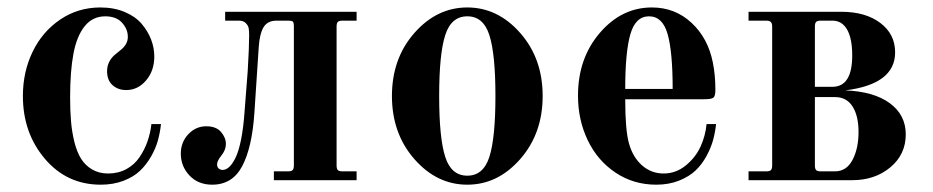

<svg xmlns="http://www.w3.org/2000/svg" viewBox="-20 -488 2527 520"><path d="M416 -151.9Q413.6 -129.4 407.7 -107.9Q401.9 -86.4 389.2 -64.2Q376.5 -42 359.1 -25.4Q341.8 -8.8 314.2 1.7Q286.6 12.2 252.9 12.2Q161.1 12.2 101.6 -57.9Q42 -127.9 42 -228Q42 -293.5 68.4 -347.9Q94.7 -402.3 143.1 -435.1Q191.4 -467.8 252 -467.8Q288.6 -467.8 317.6 -455.6Q346.7 -443.4 363.5 -423.6Q380.4 -403.8 389.2 -381.1Q397.9 -358.4 397.9 -335Q397.9 -296.4 375.7 -270.3Q353.5 -244.1 321.8 -244.1Q299.8 -244.1 284.9 -257.3Q270 -270.5 270 -294.9Q270 -309.6 275.9 -320.6Q281.7 -331.5 289.8 -338.6Q297.9 -345.7 306.2 -352.1Q314.5 -358.4 320.3 -367.4Q326.2 -376.5 326.2 -388.2Q326.2 -409.2 310.5 -426.5Q294.9 -443.8 265.1 -443.8Q231 -443.8 209.5 -417.2Q188 -390.6 179 -343Q169.9 -295.4 169.9 -224.1Q169.9 -187.5 172.4 -158.9Q174.8 -130.4 181.6 -103Q188.5 -75.7 199.7 -57.9Q210.9 -40 229.5 -29.1Q248 -18.1 272.9 -18.1Q300.3 -18.1 322.3 -30Q344.2 -42 357.9 -62.3Q371.6 -82.5 379.4 -105Q387.2 -127.4 390.1 -151.9Z M469.7 -71.8Q469.7 -103 490 -124.5Q510.3 -146 538.6 -146Q565.4 -146 578.6 -130.6Q591.8 -115.2 591.8 -98.1Q591.8 -82 579.8 -67.1Q567.9 -52.2 567.9 -43Q567.9 -35.2 572.5 -31.5Q577.1 -27.8 583 -27.8Q591.8 -27.8 600.6 -35.6Q609.4 -43.5 617.9 -60.8Q626.5 -78.1 633.1 -111.1Q639.6 -144 642.6 -189L650.9 -295.9Q654.8 -360.8 654.8 -393.1Q654.8 -403.8 653.6 -411.1Q652.3 -418.5 645.8 -425.3Q639.2 -432.1 627 -432.1H589.8V-456.1H945.8V-432.1H907.7Q898.4 -432.1 895 -428.7Q891.6 -425.3 891.6 -416V-40Q891.6 -30.8 895 -27.3Q898.4 -23.9 907.7 -23.9H945.8V0H721.7V-23.9H759.8Q769 -23.9 772.5 -27.3Q775.9 -30.8 775.9 -40V-416Q775.9 -427.2 772.9 -429.7Q770 -432.1 759.8 -432.1H729Q704.6 -432.1 693.8 -414.3Q683.1 -396.5 680.7 -359.9L668.9 -181.2Q662.6 -88.4 636 -38.1Q609.4 12.2 554.7 12.2Q516.6 12.2 493.2 -12.7Q469.7 -37.6 469.7 -71.8Z M1305.4 -392.8Q1289.1 -443.8 1245.6 -443.8Q1202.1 -443.8 1185.8 -392.8Q1169.4 -341.8 1169.4 -228Q1169.4 -114.3 1185.8 -63.2Q1202.1 -12.2 1245.6 -12.2Q1289.1 -12.2 1305.4 -63.2Q1321.8 -114.3 1321.8 -228Q1321.8 -341.8 1305.4 -392.8ZM1102.3 -398.7Q1163.1 -467.8 1245.6 -467.8Q1328.1 -467.8 1388.9 -398.7Q1449.7 -329.6 1449.7 -228Q1449.7 -126.5 1388.9 -57.1Q1328.1 12.2 1245.6 12.2Q1163.1 12.2 1102.3 -57.1Q1041.5 -126.5 1041.5 -228Q1041.5 -329.6 1102.3 -398.7Z M1745.6 -467.8Q1808.1 -467.8 1852.8 -426.3Q1897.5 -384.8 1910.6 -318.8Q1917.5 -285.2 1917.5 -244.1Q1917.5 -228.5 1912.6 -223.9Q1907.7 -219.2 1886.7 -219.2H1673.3Q1673.3 -134.8 1683.6 -99.1Q1694.3 -61.5 1719.2 -39.8Q1744.1 -18.1 1777.3 -18.1Q1810.5 -18.1 1837.2 -39.8Q1863.8 -61.5 1877.2 -90.8Q1890.6 -120.1 1893.6 -151.9H1919.4Q1917 -129.9 1911.4 -109.1Q1905.8 -88.4 1893.6 -65.7Q1881.3 -43 1864 -26.4Q1846.7 -9.8 1819.1 1.2Q1791.5 12.2 1757.3 12.2Q1695.8 12.2 1647 -20.5Q1598.1 -53.2 1571.8 -108.2Q1545.4 -163.1 1545.4 -229Q1545.4 -330.1 1604.5 -398.9Q1663.6 -467.8 1745.6 -467.8ZM1801.8 -247.1Q1801.8 -347.7 1788.1 -395.8Q1774.4 -443.8 1737.8 -443.8Q1701.2 -443.8 1687.3 -395.5Q1673.3 -347.2 1673.3 -247.1Z M2187 -40Q2187 -30.8 2190.4 -27.3Q2193.8 -23.9 2203.1 -23.9H2241.2Q2272.5 -23.9 2288.8 -54.7Q2305.2 -85.4 2305.2 -130.9Q2305.2 -173.8 2289.1 -199.5Q2272.9 -225.1 2241.2 -225.1H2187ZM2187 -252.9H2234.4Q2288.1 -252.9 2288.1 -337.9Q2288.1 -383.8 2274.2 -408Q2260.3 -432.1 2234.4 -432.1H2203.1Q2193.8 -432.1 2190.4 -428.7Q2187 -425.3 2187 -416ZM2007.3 0V-23.9H2055.2Q2064.5 -23.9 2067.9 -27.3Q2071.3 -30.8 2071.3 -40V-416Q2071.3 -424.8 2067.6 -428.5Q2064 -432.1 2055.2 -432.1H2007.3V-456.1H2258.3Q2324.2 -456.1 2364.3 -425.8Q2404.3 -395.5 2404.3 -346.2Q2404.3 -259.8 2269 -243.2Q2346.7 -240.2 2389.9 -208.5Q2433.1 -176.8 2433.1 -124Q2433.1 -69.8 2391.4 -34.9Q2349.6 0 2288.1 0Z"/></svg>

Font: Flanker Steampunk
Style: Bold
Weight: 700
Designer: Alexey Kryukov, Leonardo Di Lena
Foundry: Alexey Kryukov, Leonardo Di Lena
Version: 1.210